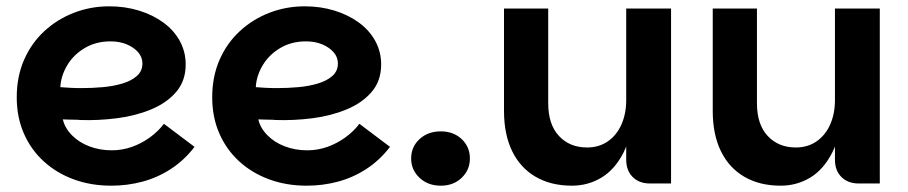

<svg xmlns="http://www.w3.org/2000/svg" viewBox="-20 -581 2874 608"><path d="M332 7Q268 7 213.5 -13Q159 -33 118.5 -70Q78 -107 55.5 -158.5Q33 -210 33 -273Q33 -338 56 -391Q79 -444 120 -482Q161 -520 214 -540.5Q267 -561 326 -561Q376 -561 420 -547.5Q464 -534 497.5 -509.5Q531 -485 549.5 -451Q568 -417 568 -377Q568 -325 538 -290Q508 -255 458.5 -234.5Q409 -214 350 -206.5Q291 -199 234 -201Q225 -202 213 -202Q201 -202 191.5 -202.5Q182 -203 179 -203Q185 -176 207.5 -153Q230 -130 263 -117.5Q296 -105 334 -105Q367 -105 398 -116Q429 -127 455.5 -146.5Q482 -166 499 -189L596 -116Q564 -74 522 -46.5Q480 -19 432 -6Q384 7 332 7ZM239 -302Q272 -302 305.5 -305Q339 -308 367.5 -316.5Q396 -325 413.5 -340.5Q431 -356 431 -380Q431 -400 417.5 -415.5Q404 -431 381.5 -440.5Q359 -450 330 -450Q284 -450 248.5 -429Q213 -408 193 -374.5Q173 -341 171 -305Q183 -304 201 -303Q219 -302 239 -302Z M951 7Q887 7 832.5 -13Q778 -33 737.5 -70Q697 -107 674.5 -158.5Q652 -210 652 -273Q652 -338 675 -391Q698 -444 739 -482Q780 -520 833 -540.5Q886 -561 945 -561Q995 -561 1039 -547.5Q1083 -534 1116.5 -509.5Q1150 -485 1168.5 -451Q1187 -417 1187 -377Q1187 -325 1157 -290Q1127 -255 1077.5 -234.5Q1028 -214 969 -206.5Q910 -199 853 -201Q844 -202 832 -202Q820 -202 810.5 -202.5Q801 -203 798 -203Q804 -176 826.5 -153Q849 -130 882 -117.5Q915 -105 953 -105Q986 -105 1017 -116Q1048 -127 1074.5 -146.5Q1101 -166 1118 -189L1215 -116Q1183 -74 1141 -46.5Q1099 -19 1051 -6Q1003 7 951 7ZM858 -302Q891 -302 924.5 -305Q958 -308 986.5 -316.5Q1015 -325 1032.5 -340.5Q1050 -356 1050 -380Q1050 -400 1036.5 -415.5Q1023 -431 1000.5 -440.5Q978 -450 949 -450Q903 -450 867.5 -429Q832 -408 812 -374.5Q792 -341 790 -305Q802 -304 820 -303Q838 -302 858 -302Z M1376 7Q1335 7 1308.5 -18Q1282 -43 1282 -79Q1282 -116 1308.5 -140.5Q1335 -165 1376 -165Q1416 -165 1442 -140.5Q1468 -116 1468 -79Q1468 -43 1442 -18Q1416 7 1376 7Z M1963 -75V-554H2105V0H2038Q2004 0 1983.5 -20.5Q1963 -41 1963 -75ZM1791 7Q1725 7 1676.5 -21Q1628 -49 1602 -102Q1576 -155 1576 -230V-554H1716V-254Q1716 -187 1750 -150.5Q1784 -114 1839 -114Q1877 -114 1905 -133.5Q1933 -153 1948 -187Q1963 -221 1963 -264L1985 -235Q1982 -152 1954.5 -98Q1927 -44 1884.5 -18.5Q1842 7 1791 7Z M2624 -75V-554H2766V0H2699Q2665 0 2644.5 -20.5Q2624 -41 2624 -75ZM2452 7Q2386 7 2337.5 -21Q2289 -49 2263 -102Q2237 -155 2237 -230V-554H2377V-254Q2377 -187 2411 -150.5Q2445 -114 2500 -114Q2538 -114 2566 -133.5Q2594 -153 2609 -187Q2624 -221 2624 -264L2646 -235Q2643 -152 2615.5 -98Q2588 -44 2545.5 -18.5Q2503 7 2452 7Z"/></svg>

Font: Parkinsans SemiBold
Style: Regular
Weight: 600
Designer: Red Stone, Indian Type Foundry
Foundry: Indian Type Foundry
Version: Version 1.000